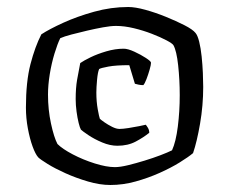

<svg xmlns="http://www.w3.org/2000/svg" viewBox="-20 -749 654 548"><path d="M295 -221Q265 -221 231 -231Q197 -241 167 -254.5Q137 -268 116 -281Q95 -294 89 -300Q81 -309 73 -331Q65 -353 59.5 -382.5Q54 -412 54 -442Q54 -516 67 -566Q80 -616 98 -651Q121 -666 160.5 -684Q200 -702 248.5 -715.5Q297 -729 346 -729Q366 -729 395 -721Q424 -713 453.5 -701Q483 -689 506.5 -677Q530 -665 538 -655Q544 -648 548.5 -630Q553 -612 555.5 -588Q558 -564 559 -541Q560 -518 560 -501Q560 -448 551 -396Q542 -344 531 -312Q518 -301 493 -285.5Q468 -270 435.5 -255.5Q403 -241 367 -231Q331 -221 295 -221ZM315 -333Q294 -333 271.5 -342.5Q249 -352 232 -363.5Q215 -375 211 -379Q208 -384 204.5 -398Q201 -412 198.5 -430.5Q196 -449 196 -466Q196 -498 200 -521Q204 -544 209 -569Q219 -576 238.5 -585.5Q258 -595 283.5 -602.5Q309 -610 333 -610Q345 -610 363.5 -601.5Q382 -593 396.5 -583.5Q411 -574 411 -570Q411 -564 407 -550Q403 -536 398 -523Q393 -510 389 -506Q382 -506 375 -507.5Q368 -509 365 -510L349 -563Q311 -563 289.5 -559Q268 -555 263 -552Q259 -543 257 -521Q255 -499 255 -485Q255 -459 259 -437Q263 -415 265 -410Q268 -407 278 -400Q288 -393 300 -387Q312 -381 321 -381Q330 -381 346.5 -383.5Q363 -386 377.5 -389Q392 -392 396 -393Q398 -391 402 -384.5Q406 -378 406 -370Q390 -357 367.5 -345Q345 -333 315 -333ZM308 -272Q323 -272 345.5 -277.5Q368 -283 392.5 -290.5Q417 -298 438 -306Q459 -314 471 -320Q482 -344 487.5 -387.5Q493 -431 493 -477Q493 -521 488.5 -562.5Q484 -604 475 -620Q472 -625 455 -634Q438 -643 413.5 -652.5Q389 -662 362 -668.5Q335 -675 311 -675Q296 -675 274 -671Q252 -667 228.5 -661.5Q205 -656 184 -650.5Q163 -645 152 -640Q144 -624 135.5 -596Q127 -568 122 -537Q117 -506 117 -479Q117 -436 125.5 -396.5Q134 -357 144 -338Q158 -324 187.5 -308.5Q217 -293 250.5 -282.5Q284 -272 308 -272Z"/></svg>

Font: Texturina Medium 12pt SemiBold
Style: Regular
Weight: 600
Version: Version 1.002